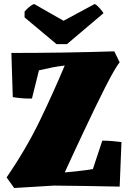

<svg xmlns="http://www.w3.org/2000/svg" viewBox="-20 -929 641 961"><path d="M51 12 13 -41Q113 -187 181 -328.5Q249 -470 304 -601Q270 -597 241.5 -591.5Q213 -586 175 -577L140 -436Q118 -435 92 -437Q66 -439 44 -443L37 -664Q99 -664 164.5 -664.5Q230 -665 299 -666Q422 -668 552 -672L579 -617Q569 -606 550 -573Q531 -540 506.5 -492Q482 -444 455 -388Q428 -332 400.5 -273.5Q373 -215 348 -161.5Q323 -108 304 -66Q329 -68 357.5 -71Q386 -74 410.5 -77.5Q435 -81 445 -83L492 -225Q515 -225 540.5 -223Q566 -221 588 -218L579 5Q497 3 414.5 2Q332 1 249 0ZM263 -708 103 -842V-871Q112 -882 125.5 -893.5Q139 -905 151 -909L298 -825L454 -909Q465 -904 479.5 -887.5Q494 -871 498 -863L315 -708Z"/></svg>

Font: Labrada Black
Style: Regular
Weight: 900
Designer: Mercedes Jáuregui
Foundry: Omnibus-Type Team
Version: Version 1.000; ttfautohint (v1.8.4.7-5d5b)